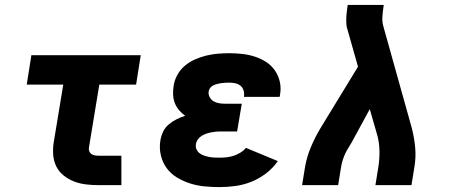

<svg xmlns="http://www.w3.org/2000/svg" viewBox="-20 -755 1840 783"><path d="M382 0Q356 0 330.5 -3Q305 -6 282 -15Q259 -24 240 -39Q221 -54 210 -75.5Q199 -97 197 -123Q195 -149 199 -174L238 -410H89L108 -530H554L535 -410H385L343 -155Q341 -147 343.5 -139.5Q346 -132 352 -127.5Q358 -123 366 -121.5Q374 -120 382 -120H475V0Z M875 8Q844 8 813.5 5Q783 2 755 -7Q727 -16 702 -31Q677 -46 660 -69Q643 -92 636 -121.5Q629 -151 634 -182Q637 -200 645 -217.5Q653 -235 668 -247.5Q683 -260 700 -268.5Q717 -277 735 -283Q721 -293 710 -306Q699 -319 693 -334.5Q687 -350 686 -368Q685 -386 688 -404Q691 -427 703 -449Q715 -471 734 -487Q753 -503 776 -513Q799 -523 822 -528.5Q845 -534 868.5 -536Q892 -538 915 -538Q942 -538 968.5 -535Q995 -532 1019.5 -524Q1044 -516 1065 -502.5Q1086 -489 1100.5 -468.5Q1115 -448 1121 -422Q1127 -396 1122 -369Q1122 -367 1121.5 -364.5Q1121 -362 1120 -360H975Q975 -361 975 -361.5Q975 -362 975 -363Q977 -375 973 -387Q969 -399 960 -406Q951 -413 939 -415.5Q927 -418 915 -418Q907 -418 899 -417.5Q891 -417 883 -416Q875 -415 867 -413Q859 -411 851 -407.5Q843 -404 837.5 -397Q832 -390 831 -382Q829 -370 835 -359Q841 -348 851 -342Q861 -336 873.5 -334Q886 -332 899 -332H966L947 -219H880Q870 -219 860 -218Q850 -217 840 -215Q830 -213 820 -209.5Q810 -206 801 -200Q792 -194 786 -185Q780 -176 779 -166Q777 -155 781.5 -145.5Q786 -136 794 -130Q802 -124 812 -120.5Q822 -117 832.5 -115Q843 -113 853.5 -112.5Q864 -112 875 -112Q889 -112 903.5 -113.5Q918 -115 932 -119.5Q946 -124 959.5 -132Q973 -140 983 -152L1113 -98Q1093 -69 1064.5 -47.5Q1036 -26 1004.5 -13.5Q973 -1 940 3.5Q907 8 875 8Z M1212 0 1224 -74Q1231 -115 1248 -155.5Q1265 -196 1288 -234L1440 -483L1402 -617Q1400 -626 1397 -634.5Q1394 -643 1393 -652Q1392 -661 1392 -670.5Q1392 -680 1392.5 -689.5Q1393 -699 1394.5 -708.5Q1396 -718 1397 -728L1398 -735H1545L1544 -728Q1541 -708 1539.5 -687.5Q1538 -667 1543 -649L1659 -234Q1669 -196 1673 -155.5Q1677 -115 1670 -74L1658 0H1511L1523 -74Q1528 -106 1527.5 -139Q1527 -172 1519 -202L1488 -310L1414 -174Q1407 -162 1399.5 -150Q1392 -138 1386.5 -125.5Q1381 -113 1377 -100Q1373 -87 1371 -74L1359 0Z"/></svg>

Font: Iosevka Curly Heavy Extended
Style: Italic
Weight: 900
Width: 7
Italic angle: -9°
Monospace: yes
Designer: Belleve Invis
Foundry: Belleve Invis
Version: Version 11.1.0; ttfautohint (v1.8.3)